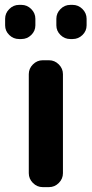

<svg xmlns="http://www.w3.org/2000/svg" viewBox="-20 -767 376 787"><path d="M268 -747H278Q301 -747 318 -730Q335 -713 335 -690V-663Q335 -640 318 -623.5Q301 -607 278 -607H268Q245 -607 228 -623.5Q211 -640 211 -663V-690Q211 -713 228 -730Q245 -747 268 -747ZM58 -607Q35 -607 18 -623.5Q1 -640 1 -663V-690Q1 -713 18 -730Q35 -747 58 -747H68Q91 -747 108 -730Q125 -713 125 -690V-663Q125 -640 108 -623.5Q91 -607 68 -607ZM98 -463Q98 -486 115 -503Q132 -520 155 -520H181Q204 -520 221 -503Q238 -486 238 -463V-57Q238 -34 221 -17Q204 0 181 0H155Q132 0 115 -17Q98 -34 98 -57Z"/></svg>

Font: Rounded Mplus 1c Bold
Style: Bold
Weight: 700
Version: Version 1.059.20150529